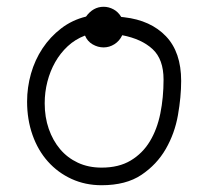

<svg xmlns="http://www.w3.org/2000/svg" viewBox="-20 -551 615 567"><path d="M338 -501 347 -500Q425 -491 470 -444Q515 -397 515 -312Q515 -265 505.5 -211Q496 -157 469.5 -111Q443 -65 397.5 -34.5Q352 -4 280 -4Q232 -4 191.5 -22.5Q151 -41 121.5 -74Q92 -107 76 -152.5Q60 -198 60 -251Q60 -293 71.5 -333.5Q83 -374 105.5 -408Q128 -442 160.5 -467Q193 -492 234 -502Q255 -531 286 -531Q301 -531 315 -523.5Q329 -516 338 -501ZM231 -446Q202 -435 180 -414.5Q158 -394 143 -367.5Q128 -341 120 -310Q112 -279 112 -246Q112 -205 124 -170.5Q136 -136 157.5 -110.5Q179 -85 210 -70.5Q241 -56 280 -56Q331 -56 366 -77Q401 -98 422.5 -133.5Q444 -169 453.5 -216Q463 -263 463 -316Q463 -376 430.5 -406Q398 -436 341 -447Q333 -430 318 -420.5Q303 -411 286 -411Q269 -411 253.5 -420Q238 -429 231 -446Z"/></svg>

Font: Nelagoney
Style: Regular
Weight: 400
Designer: Kanati
Foundry: Kanati and Michael Everson
Version: Version 2.000